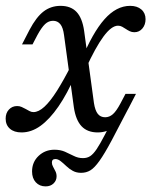

<svg xmlns="http://www.w3.org/2000/svg" viewBox="-26 -446 531 663"><path d="M131.5 197.6Q110.5 197.6 97.6 183.5Q84.7 169.4 84.7 146Q84.7 113.7 107.3 92.3Q129.8 71 162.1 71Q182.3 71 198 77.8Q213.7 84.7 228.6 92.3Q243.5 100 260.5 100Q275 100 285.5 93.1Q296 86.3 307.7 69Q319.4 51.6 335.9 19.8Q352.4 -12.1 378.2 -62.1L423.4 -83.1Q384.7 -8.1 359.7 38.7Q334.7 85.5 317.3 109.7Q300 133.9 285.9 142.3Q271.8 150.8 254 150.8Q237.9 150.8 225.4 144Q212.9 137.1 202.8 127.4Q192.7 117.7 183.5 110.5Q174.2 103.2 165.3 103.2Q153.2 103.2 153.2 115.3Q153.2 122.6 157.3 129.8Q161.3 137.1 165.3 145.2Q169.4 153.2 169.4 162.9Q169.4 177.4 158.9 187.5Q148.4 197.6 131.5 197.6ZM311.3 11.3Q275.8 11.3 255.6 -10.1Q235.5 -31.5 229 -75.8L195.2 -324.2Q191.9 -350.8 182.3 -362.5Q172.6 -374.2 157.3 -374.2Q141.9 -374.2 129.8 -362.9Q117.7 -351.6 103.2 -325L86.3 -292.7H50L75.8 -342.7Q99.2 -387.1 124.6 -406.5Q150 -425.8 183.1 -425.8Q218.5 -425.8 238.3 -404.8Q258.1 -383.9 264.5 -339.5L298.4 -90.3Q302.4 -64.5 311.7 -52.8Q321 -41.1 337.1 -41.1Q351.6 -41.1 363.7 -51.6Q375.8 -62.1 390.3 -89.5L407.3 -121.8H443.5L417.7 -71.8Q394.4 -27.4 369 -8.1Q343.5 11.3 311.3 11.3ZM48.4 11.3Q22.6 11.3 8.1 -1.6Q-6.5 -14.5 -6.5 -36.3Q-6.5 -55.6 4.8 -67.7Q16.1 -79.8 33.1 -79.8Q41.9 -79.8 48.8 -76.6Q55.6 -73.4 62.5 -69.8Q69.4 -66.1 75.8 -62.5Q82.3 -58.9 89.5 -58.9Q107.3 -58.9 127.4 -77.4Q147.6 -96 170.6 -132.3Q193.5 -168.5 220.2 -221L234.7 -187.9Q206.5 -122.6 175.8 -78.2Q145.2 -33.9 113.7 -11.3Q82.3 11.3 48.4 11.3ZM270.2 -208.9 254 -236.3Q293.5 -333.1 334.7 -379.4Q375.8 -425.8 423.4 -425.8Q447.6 -425.8 462.1 -413.3Q476.6 -400.8 476.6 -379.8Q476.6 -360.5 465.7 -347.6Q454.8 -334.7 437.9 -334.7Q429 -334.7 421.8 -338.3Q414.5 -341.9 408.5 -346Q402.4 -350 396 -353.6Q389.5 -357.3 381.5 -357.3Q358.9 -357.3 331 -319.4Q303.2 -281.5 270.2 -208.9Z"/></svg>

Font: Playfair 9pt
Style: Italic
Weight: 400
Italic angle: -15.6°
Designer: Claus Eggers Sørensen
Foundry: Claus Eggers Sørensen
Version: Version 2.001;gftools[0.9.30]